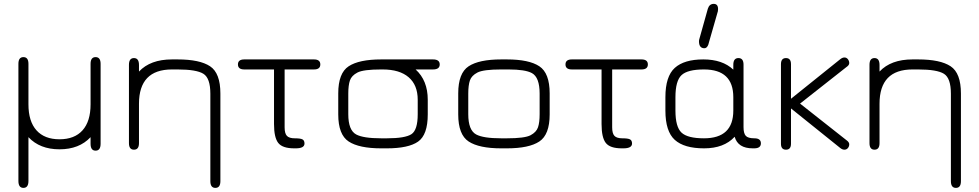

<svg xmlns="http://www.w3.org/2000/svg" viewBox="-20 -751 4954 972"><path d="M438.5 -222.7V-427.7Q438.5 -461.9 463.9 -461.9Q489.3 -461.9 489.3 -427.7V-23.4Q489.3 11.7 463.9 11.7Q438.5 11.7 438.5 -23.4V-56.6Q380.9 4.9 281.2 4.9Q181.6 4.9 124 -56.6V165Q124 200.2 98.6 200.2Q73.2 200.2 73.2 165V-427.7Q73.2 -461.9 98.6 -461.9Q124 -461.9 124 -427.7V-222.7Q124 -136.7 164.6 -91.3Q205.1 -45.9 281.2 -45.9Q357.4 -45.9 397.9 -91.3Q438.5 -136.7 438.5 -222.7Z M850.6 -399.4Q683.6 -399.4 683.6 -225.6V-26.4Q683.6 6.8 658.2 6.8Q632.8 6.8 632.8 -26.4V-422.9Q632.8 -457 658.2 -457Q683.6 -457 683.6 -421.9V-388.7Q741.2 -450.2 850.6 -450.2H878.9Q991.2 -450.2 1043.5 -415.5Q1095.7 -380.9 1095.7 -277.3V166Q1095.7 200.2 1070.3 200.2Q1044.9 200.2 1044.9 166V-276.4Q1044.9 -355.5 1009.8 -377.4Q974.6 -399.4 878.9 -399.4Z M1420.9 -106.4Q1420.9 -75.2 1432.6 -63Q1444.3 -50.8 1472.7 -50.8Q1501 -50.8 1511.2 -45.4Q1521.5 -40 1521.5 -24.4Q1521.5 0 1477.5 0H1469.7Q1410.2 0 1388.7 -27.3Q1367.2 -54.7 1367.2 -123V-399.4H1216.8Q1184.6 -399.4 1184.6 -424.8Q1184.6 -450.2 1216.8 -450.2H1569.3Q1601.6 -450.2 1601.6 -424.8Q1601.6 -399.4 1569.3 -399.4H1420.9Z M2171.9 -450.2Q2206.1 -450.2 2206.1 -424.8Q2206.1 -399.4 2171.9 -399.4H2084Q2145.5 -343.8 2145.5 -246.1V-171.9Q2145.5 -68.4 2096.7 -34.2Q2047.9 0 1938.5 0H1910.2Q1797.9 0 1745.1 -34.7Q1692.4 -69.3 1692.4 -171.9V-278.3Q1692.4 -380.9 1745.1 -415.5Q1797.9 -450.2 1910.2 -450.2ZM1910.2 -399.4Q1819.3 -399.4 1789.6 -383.8Q1759.8 -368.2 1751.5 -343.8Q1743.2 -319.3 1743.2 -277.3V-172.9Q1743.2 -91.8 1783.2 -70.3Q1819.3 -50.8 1910.2 -50.8H1938.5Q2031.2 -50.8 2063 -71.8Q2094.7 -92.8 2094.7 -172.9V-246.1Q2094.7 -320.3 2048.8 -359.9Q2002.9 -399.4 1917 -399.4Z M2545.9 0H2517.6Q2405.3 0 2352.5 -34.7Q2299.8 -69.3 2299.8 -171.9V-278.3Q2299.8 -380.9 2352.5 -415.5Q2405.3 -450.2 2517.6 -450.2H2545.9Q2658.2 -450.2 2710.4 -415.5Q2762.7 -380.9 2762.7 -278.3V-171.9Q2762.7 -69.3 2710.4 -34.7Q2658.2 0 2545.9 0ZM2517.6 -50.8H2545.9Q2636.7 -50.8 2666 -66.4Q2695.3 -82 2703.6 -106.4Q2711.9 -130.9 2711.9 -172.9V-277.3Q2711.9 -359.4 2672.9 -380.9Q2638.7 -399.4 2554.7 -399.4Q2550.8 -399.4 2545.9 -399.4H2517.6Q2426.8 -399.4 2397 -383.8Q2367.2 -368.2 2358.9 -343.8Q2350.6 -319.3 2350.6 -277.3V-172.9Q2350.6 -91.8 2390.6 -70.3Q2426.8 -50.8 2517.6 -50.8Z M3079.1 -106.4Q3079.1 -75.2 3090.8 -63Q3102.5 -50.8 3130.9 -50.8Q3159.2 -50.8 3169.4 -45.4Q3179.7 -40 3179.7 -24.4Q3179.7 0 3135.7 0H3127.9Q3068.4 0 3046.9 -27.3Q3025.4 -54.7 3025.4 -123V-399.4H2875Q2842.8 -399.4 2842.8 -424.8Q2842.8 -450.2 2875 -450.2H3227.5Q3259.8 -450.2 3259.8 -424.8Q3259.8 -399.4 3227.5 -399.4H3079.1Z M3545.9 -506.8Q3518.6 -506.8 3518.6 -542Q3518.6 -547.9 3520.5 -553.7L3563.5 -707Q3571.3 -731.4 3593.3 -731.4Q3615.2 -731.4 3615.2 -705.1Q3615.2 -698.2 3614.3 -694.3L3570.3 -541Q3563.5 -506.8 3545.9 -506.8ZM3791 0Q3715.8 0 3699.2 -58.6Q3645.5 0 3544.4 0Q3443.4 0 3396 -43Q3348.6 -85.9 3348.6 -191.4V-258.8Q3348.6 -364.3 3396 -407.2Q3443.4 -450.2 3540.5 -450.2Q3637.7 -450.2 3692.4 -398.4V-422.9Q3692.4 -457 3718.3 -457Q3744.1 -457 3744.1 -423.8V-107.4Q3744.1 -76.2 3755.4 -63.5Q3766.6 -50.8 3799.3 -50.8Q3832 -50.8 3832 -25.4Q3832 0 3797.9 0ZM3543.9 -399.4Q3460.9 -399.4 3430.2 -370.6Q3399.4 -341.8 3399.4 -258.8V-191.4Q3399.4 -108.4 3430.2 -79.6Q3460.9 -50.8 3543.9 -50.8Q3692.4 -50.8 3692.4 -191.4V-258.8Q3692.4 -399.4 3543.9 -399.4Z M4265.6 -41Q4279.3 -31.2 4279.3 -20.5Q4279.3 -9.8 4272.5 -1.5Q4265.6 6.8 4254.9 6.8Q4244.1 6.8 4233.4 -2L3984.4 -202.1V-23.4Q3984.4 6.8 3959 6.8Q3933.6 6.8 3933.6 -23.4V-425.8Q3933.6 -457 3959 -457Q3984.4 -457 3984.4 -425.8V-251L4232.4 -450.2Q4244.1 -460 4254.9 -460Q4265.6 -460 4272.5 -451.2Q4279.3 -442.4 4279.3 -431.6Q4279.3 -420.9 4264.6 -411.1L4030.3 -226.6Z M4599.6 -399.4Q4432.6 -399.4 4432.6 -225.6V-26.4Q4432.6 6.8 4407.2 6.8Q4381.8 6.8 4381.8 -26.4V-422.9Q4381.8 -457 4407.2 -457Q4432.6 -457 4432.6 -421.9V-388.7Q4490.2 -450.2 4599.6 -450.2H4627.9Q4740.2 -450.2 4792.5 -415.5Q4844.7 -380.9 4844.7 -277.3V166Q4844.7 200.2 4819.3 200.2Q4793.9 200.2 4793.9 166V-276.4Q4793.9 -355.5 4758.8 -377.4Q4723.6 -399.4 4627.9 -399.4Z"/></svg>

Font: Jura
Style: Book
Weight: 400
Version: Version 2.5